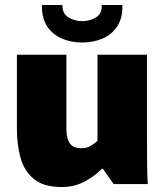

<svg xmlns="http://www.w3.org/2000/svg" viewBox="-20 -740 660 772"><path d="M227 12Q155 12 116 -20.5Q77 -53 62.5 -106Q48 -159 48 -220V-520H247V-220Q247 -184 260.5 -164Q274 -144 307 -144Q329 -144 344 -153Q359 -162 372 -174V-520H571V-183Q571 -131 571.5 -85Q572 -39 574 0H437L394 -61H389Q365 -35 323 -11.5Q281 12 227 12ZM310 -569Q265 -569 227.5 -585.5Q190 -602 168.5 -636Q147 -670 149 -720H231Q230 -686 254.5 -670.5Q279 -655 310 -655Q342 -655 366.5 -670.5Q391 -686 389 -720H472Q474 -670 452.5 -636Q431 -602 393.5 -585.5Q356 -569 310 -569Z"/></svg>

Font: Murecho Black
Style: Regular
Weight: 900
Designer: Neil Summerour
Foundry: Positype
Version: Version 1.010; ttfautohint (v1.8.3)